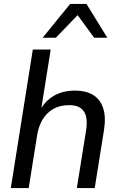

<svg xmlns="http://www.w3.org/2000/svg" viewBox="-20 -957 612 977"><path d="M35 0 147 -705H238L186 -379H175Q200 -435 247.5 -465.5Q295 -496 362 -496Q416 -496 452.5 -474.5Q489 -453 504.5 -408Q520 -363 509 -294L462 0H371L418 -293Q425 -337 417.5 -365.5Q410 -394 389 -408Q368 -422 332 -422Q285 -422 251 -402.5Q217 -383 196 -347.5Q175 -312 168 -263L126 0ZM197 -765 337 -937H420L526 -765H459L375 -880L264 -765Z"/></svg>

Font: Nunito Sans 12pt Medium
Style: Italic
Weight: 500
Italic angle: -9°
Designer: Vernon Adams
Foundry: Vernon Adams
Version: Version 3.101;gftools[0.9.27]